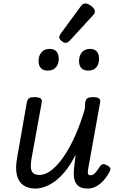

<svg xmlns="http://www.w3.org/2000/svg" viewBox="-20 -1079 686 1115"><path d="M185 16Q144 16 116 -3Q88 -22 78 -62.5Q68 -103 80 -166L136 -486Q140 -503 149.5 -509Q159 -515 179 -515Q206 -515 216 -507Q226 -499 222 -482L163 -158Q158 -130 159 -108.5Q160 -87 171.5 -75Q183 -63 209 -63Q244 -63 280 -91.5Q316 -120 351 -171Q386 -222 417 -292Q448 -362 472 -444L475 -486Q479 -503 489 -509Q499 -515 519 -515Q546 -515 555.5 -507Q565 -499 561 -482L493 -104Q490 -87 490 -77.5Q490 -68 494.5 -64.5Q499 -61 506 -61Q515 -61 523.5 -67Q532 -73 541 -84.5Q550 -96 561 -113Q568 -124 578 -125.5Q588 -127 601 -119Q615 -112 619.5 -103.5Q624 -95 618 -86Q607 -62 588.5 -39Q570 -16 544.5 0Q519 16 488 16Q456 16 438.5 3.5Q421 -9 414.5 -29Q408 -49 408.5 -74.5Q409 -100 413 -126L419 -181Q394 -130 365.5 -93Q337 -56 306.5 -32Q276 -8 245 4Q214 16 185 16ZM256 -669Q232 -669 218 -683Q204 -697 204 -725Q204 -754 220 -774.5Q236 -795 269 -795Q293 -795 307 -781Q321 -767 321 -738Q322 -709 305.5 -689Q289 -669 256 -669ZM491 -669Q467 -669 453 -683Q439 -697 439 -725Q439 -754 455 -774.5Q471 -795 504 -795Q527 -795 541 -781Q555 -767 555 -738Q556 -709 540 -689Q524 -669 491 -669ZM361 -830Q351 -830 337.5 -841Q324 -852 324 -862Q324 -867 326 -872Q328 -877 332 -883L448 -1041Q455 -1051 461.5 -1055Q468 -1059 476 -1059Q486 -1059 499 -1051.5Q512 -1044 521.5 -1033.5Q531 -1023 531 -1012Q531 -1005 528 -1000Q525 -995 519 -989L386 -844Q372 -830 361 -830Z"/></svg>

Font: Playwrite DE VA
Style: Regular
Weight: 400
Designer: Veronika Burian, José Scaglione
Foundry: TypeTogether
Version: Version 1.002